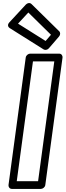

<svg xmlns="http://www.w3.org/2000/svg" viewBox="-20 -1197 425 1242"><path d="M163.3 -1116 309.7 -972.1 275 -931.9 96.7 -1044.1ZM183.7 -1170.9C173.2 -1181.2 156.8 -1177.8 147.2 -1167.5L40.7 -1052.5C24 -1034.5 34.9 -1020.3 42.7 -1015.4L262.1 -877.4C271.4 -871.5 286.6 -873.7 295.8 -884.3L362.2 -961.3C370.9 -971.4 371.6 -986.4 362.9 -994.9ZM331.2 -800 226.4 -25H88.4L193.2 -800ZM384.5 -825C386 -835.7 378.1 -850 362.9 -850H174.9C164.2 -850 148.6 -840.1 146.5 -825L35 0C33.5 10.7 41.5 25 56.6 25H244.6C255.3 25 271 15.1 273 0Z"/></svg>

Font: Hussar Techniczny
Style: Bold 
Weight: 700
Foundry: Cannot Into Space Fonts
Version: Version 0.77